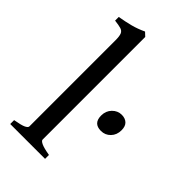

<svg xmlns="http://www.w3.org/2000/svg" viewBox="-231 -831 904 904"><g transform="rotate(45 221.0 -378.5)"><path d="M28.3 0V-25.9Q70.3 -33.2 85.2 -40.5Q100.1 -47.9 100.1 -55.7V-627.9Q100.1 -656.7 94.7 -669.2Q89.4 -681.6 75 -686Q60.5 -690.4 33.2 -693.4V-717.8Q72.8 -724.6 104.5 -732.9Q136.2 -741.2 169.4 -756.8L188 -739.3V-55.7Q188 -48.3 204.1 -40.5Q220.2 -32.7 260.3 -25.9V0ZM419.9 -350.1Q419.9 -318.8 400.6 -298.8Q381.3 -278.8 353 -278.8Q302.7 -278.8 302.7 -331.1Q302.7 -361.8 322.5 -382.1Q342.3 -402.3 369.1 -402.3Q392.1 -402.3 406 -389.4Q419.9 -376.5 419.9 -350.1Z"/></g></svg>

Font: Gentium Book Plus
Style: Regular
Weight: 400
Designer: Victor Gaultney, Annie Olsen, Iska Routamaa, Becca Hirsbrunner
Foundry: SIL International
Version: Version 6.101